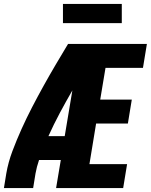

<svg xmlns="http://www.w3.org/2000/svg" viewBox="-20 -959 769 979"><path d="M0 0H149L161 -74Q167 -108 179 -143H290L266 0H608L628 -122H436L470 -329H632L652 -451H491L518 -613H709L729 -735H327Q295 -682 263.5 -628.5Q232 -575 202 -521Q172 -467 143.5 -412Q115 -357 90 -301.5Q65 -246 43.5 -189Q22 -132 12 -74ZM227 -265Q254 -325 285 -383Q316 -441 349 -498L310 -265ZM301 -841H601V-939H301Z"/></svg>

Font: Iosevka Sparkle Heavy Oblique
Style: Regular
Weight: 900
Italic angle: -9°
Designer: Belleve Invis
Foundry: Belleve Invis
Version: Version 4.5.0; ttfautohint (v1.8.3)